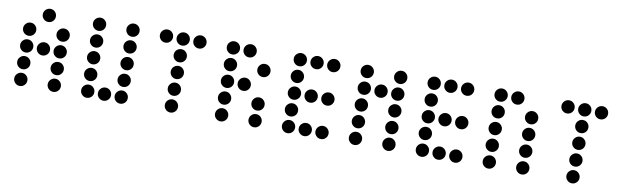

<svg xmlns="http://www.w3.org/2000/svg" viewBox="-43 -1115 5007 1545"><g transform="rotate(10 2461.0 -342.0)"><path d="M327.1 -615.2Q327.1 -592.8 311.5 -577.1Q295.9 -561.5 273.4 -561.5Q251.5 -561.5 235.6 -577.1Q219.7 -592.8 219.7 -615.2Q219.7 -637.2 235.6 -653.1Q251.5 -668.9 273.4 -668.9Q295.9 -668.9 311.5 -653.1Q327.1 -637.2 327.1 -615.2ZM190.4 -478.5Q190.4 -456.1 174.8 -440.4Q159.2 -424.8 136.7 -424.8Q114.7 -424.8 98.9 -440.4Q83 -456.1 83 -478.5Q83 -500.5 98.9 -516.4Q114.7 -532.2 136.7 -532.2Q159.2 -532.2 174.8 -516.4Q190.4 -500.5 190.4 -478.5ZM463.9 -478.5Q463.9 -456.1 448.2 -440.4Q432.6 -424.8 410.2 -424.8Q388.2 -424.8 372.3 -440.4Q356.4 -456.1 356.4 -478.5Q356.4 -500.5 372.3 -516.4Q388.2 -532.2 410.2 -532.2Q432.6 -532.2 448.2 -516.4Q463.9 -500.5 463.9 -478.5ZM190.4 -341.8Q190.4 -319.3 174.8 -303.7Q159.2 -288.1 136.7 -288.1Q114.7 -288.1 98.9 -303.7Q83 -319.3 83 -341.8Q83 -363.8 98.9 -379.6Q114.7 -395.5 136.7 -395.5Q159.2 -395.5 174.8 -379.6Q190.4 -363.8 190.4 -341.8ZM327.1 -341.8Q327.1 -319.3 311.5 -303.7Q295.9 -288.1 273.4 -288.1Q251.5 -288.1 235.6 -303.7Q219.7 -319.3 219.7 -341.8Q219.7 -363.8 235.6 -379.6Q251.5 -395.5 273.4 -395.5Q295.9 -395.5 311.5 -379.6Q327.1 -363.8 327.1 -341.8ZM463.9 -341.8Q463.9 -319.3 448.2 -303.7Q432.6 -288.1 410.2 -288.1Q388.2 -288.1 372.3 -303.7Q356.4 -319.3 356.4 -341.8Q356.4 -363.8 372.3 -379.6Q388.2 -395.5 410.2 -395.5Q432.6 -395.5 448.2 -379.6Q463.9 -363.8 463.9 -341.8ZM190.4 -205.1Q190.4 -182.6 174.8 -167Q159.2 -151.4 136.7 -151.4Q114.7 -151.4 98.9 -167Q83 -182.6 83 -205.1Q83 -227.1 98.9 -242.9Q114.7 -258.8 136.7 -258.8Q159.2 -258.8 174.8 -242.9Q190.4 -227.1 190.4 -205.1ZM463.9 -205.1Q463.9 -182.6 448.2 -167Q432.6 -151.4 410.2 -151.4Q388.2 -151.4 372.3 -167Q356.4 -182.6 356.4 -205.1Q356.4 -227.1 372.3 -242.9Q388.2 -258.8 410.2 -258.8Q432.6 -258.8 448.2 -242.9Q463.9 -227.1 463.9 -205.1ZM190.4 -68.4Q190.4 -45.9 174.8 -30.3Q159.2 -14.6 136.7 -14.6Q114.7 -14.6 98.9 -30.3Q83 -45.9 83 -68.4Q83 -90.3 98.9 -106.2Q114.7 -122.1 136.7 -122.1Q159.2 -122.1 174.8 -106.2Q190.4 -90.3 190.4 -68.4ZM463.9 -68.4Q463.9 -45.9 448.2 -30.3Q432.6 -14.6 410.2 -14.6Q388.2 -14.6 372.3 -30.3Q356.4 -45.9 356.4 -68.4Q356.4 -90.3 372.3 -106.2Q388.2 -122.1 410.2 -122.1Q432.6 -122.1 448.2 -106.2Q463.9 -90.3 463.9 -68.4Z M737.3 -615.2Q737.3 -592.8 721.7 -577.1Q706.1 -561.5 683.6 -561.5Q661.6 -561.5 645.8 -577.1Q629.9 -592.8 629.9 -615.2Q629.9 -637.2 645.8 -653.1Q661.6 -668.9 683.6 -668.9Q706.1 -668.9 721.7 -653.1Q737.3 -637.2 737.3 -615.2ZM1010.7 -615.2Q1010.7 -592.8 995.1 -577.1Q979.5 -561.5 957 -561.5Q935.1 -561.5 919.2 -577.1Q903.3 -592.8 903.3 -615.2Q903.3 -637.2 919.2 -653.1Q935.1 -668.9 957 -668.9Q979.5 -668.9 995.1 -653.1Q1010.7 -637.2 1010.7 -615.2ZM737.3 -478.5Q737.3 -456.1 721.7 -440.4Q706.1 -424.8 683.6 -424.8Q661.6 -424.8 645.8 -440.4Q629.9 -456.1 629.9 -478.5Q629.9 -500.5 645.8 -516.4Q661.6 -532.2 683.6 -532.2Q706.1 -532.2 721.7 -516.4Q737.3 -500.5 737.3 -478.5ZM1010.7 -478.5Q1010.7 -456.1 995.1 -440.4Q979.5 -424.8 957 -424.8Q935.1 -424.8 919.2 -440.4Q903.3 -456.1 903.3 -478.5Q903.3 -500.5 919.2 -516.4Q935.1 -532.2 957 -532.2Q979.5 -532.2 995.1 -516.4Q1010.7 -500.5 1010.7 -478.5ZM737.3 -341.8Q737.3 -319.3 721.7 -303.7Q706.1 -288.1 683.6 -288.1Q661.6 -288.1 645.8 -303.7Q629.9 -319.3 629.9 -341.8Q629.9 -363.8 645.8 -379.6Q661.6 -395.5 683.6 -395.5Q706.1 -395.5 721.7 -379.6Q737.3 -363.8 737.3 -341.8ZM1010.7 -341.8Q1010.7 -319.3 995.1 -303.7Q979.5 -288.1 957 -288.1Q935.1 -288.1 919.2 -303.7Q903.3 -319.3 903.3 -341.8Q903.3 -363.8 919.2 -379.6Q935.1 -395.5 957 -395.5Q979.5 -395.5 995.1 -379.6Q1010.7 -363.8 1010.7 -341.8ZM737.3 -205.1Q737.3 -182.6 721.7 -167Q706.1 -151.4 683.6 -151.4Q661.6 -151.4 645.8 -167Q629.9 -182.6 629.9 -205.1Q629.9 -227.1 645.8 -242.9Q661.6 -258.8 683.6 -258.8Q706.1 -258.8 721.7 -242.9Q737.3 -227.1 737.3 -205.1ZM1010.7 -205.1Q1010.7 -182.6 995.1 -167Q979.5 -151.4 957 -151.4Q935.1 -151.4 919.2 -167Q903.3 -182.6 903.3 -205.1Q903.3 -227.1 919.2 -242.9Q935.1 -258.8 957 -258.8Q979.5 -258.8 995.1 -242.9Q1010.7 -227.1 1010.7 -205.1ZM737.3 -68.4Q737.3 -45.9 721.7 -30.3Q706.1 -14.6 683.6 -14.6Q661.6 -14.6 645.8 -30.3Q629.9 -45.9 629.9 -68.4Q629.9 -90.3 645.8 -106.2Q661.6 -122.1 683.6 -122.1Q706.1 -122.1 721.7 -106.2Q737.3 -90.3 737.3 -68.4ZM874 -68.4Q874 -45.9 858.4 -30.3Q842.8 -14.6 820.3 -14.6Q798.3 -14.6 782.5 -30.3Q766.6 -45.9 766.6 -68.4Q766.6 -90.3 782.5 -106.2Q798.3 -122.1 820.3 -122.1Q842.8 -122.1 858.4 -106.2Q874 -90.3 874 -68.4ZM1010.7 -68.4Q1010.7 -45.9 995.1 -30.3Q979.5 -14.6 957 -14.6Q935.1 -14.6 919.2 -30.3Q903.3 -45.9 903.3 -68.4Q903.3 -90.3 919.2 -106.2Q935.1 -122.1 957 -122.1Q979.5 -122.1 995.1 -106.2Q1010.7 -90.3 1010.7 -68.4Z M1284.2 -615.2Q1284.2 -592.8 1268.6 -577.1Q1252.9 -561.5 1230.5 -561.5Q1208.5 -561.5 1192.6 -577.1Q1176.8 -592.8 1176.8 -615.2Q1176.8 -637.2 1192.6 -653.1Q1208.5 -668.9 1230.5 -668.9Q1252.9 -668.9 1268.6 -653.1Q1284.2 -637.2 1284.2 -615.2ZM1420.9 -615.2Q1420.9 -592.8 1405.3 -577.1Q1389.6 -561.5 1367.2 -561.5Q1345.2 -561.5 1329.3 -577.1Q1313.5 -592.8 1313.5 -615.2Q1313.5 -637.2 1329.3 -653.1Q1345.2 -668.9 1367.2 -668.9Q1389.6 -668.9 1405.3 -653.1Q1420.9 -637.2 1420.9 -615.2ZM1557.6 -615.2Q1557.6 -592.8 1542 -577.1Q1526.4 -561.5 1503.9 -561.5Q1481.9 -561.5 1466.1 -577.1Q1450.2 -592.8 1450.2 -615.2Q1450.2 -637.2 1466.1 -653.1Q1481.9 -668.9 1503.9 -668.9Q1526.4 -668.9 1542 -653.1Q1557.6 -637.2 1557.6 -615.2ZM1420.9 -478.5Q1420.9 -456.1 1405.3 -440.4Q1389.6 -424.8 1367.2 -424.8Q1345.2 -424.8 1329.3 -440.4Q1313.5 -456.1 1313.5 -478.5Q1313.5 -500.5 1329.3 -516.4Q1345.2 -532.2 1367.2 -532.2Q1389.6 -532.2 1405.3 -516.4Q1420.9 -500.5 1420.9 -478.5ZM1420.9 -341.8Q1420.9 -319.3 1405.3 -303.7Q1389.6 -288.1 1367.2 -288.1Q1345.2 -288.1 1329.3 -303.7Q1313.5 -319.3 1313.5 -341.8Q1313.5 -363.8 1329.3 -379.6Q1345.2 -395.5 1367.2 -395.5Q1389.6 -395.5 1405.3 -379.6Q1420.9 -363.8 1420.9 -341.8ZM1420.9 -205.1Q1420.9 -182.6 1405.3 -167Q1389.6 -151.4 1367.2 -151.4Q1345.2 -151.4 1329.3 -167Q1313.5 -182.6 1313.5 -205.1Q1313.5 -227.1 1329.3 -242.9Q1345.2 -258.8 1367.2 -258.8Q1389.6 -258.8 1405.3 -242.9Q1420.9 -227.1 1420.9 -205.1ZM1420.9 -68.4Q1420.9 -45.9 1405.3 -30.3Q1389.6 -14.6 1367.2 -14.6Q1345.2 -14.6 1329.3 -30.3Q1313.5 -45.9 1313.5 -68.4Q1313.5 -90.3 1329.3 -106.2Q1345.2 -122.1 1367.2 -122.1Q1389.6 -122.1 1405.3 -106.2Q1420.9 -90.3 1420.9 -68.4Z M1831.1 -615.2Q1831.1 -592.8 1815.4 -577.1Q1799.8 -561.5 1777.3 -561.5Q1755.4 -561.5 1739.5 -577.1Q1723.6 -592.8 1723.6 -615.2Q1723.6 -637.2 1739.5 -653.1Q1755.4 -668.9 1777.3 -668.9Q1799.8 -668.9 1815.4 -653.1Q1831.1 -637.2 1831.1 -615.2ZM1967.8 -615.2Q1967.8 -592.8 1952.1 -577.1Q1936.5 -561.5 1914.1 -561.5Q1892.1 -561.5 1876.2 -577.1Q1860.4 -592.8 1860.4 -615.2Q1860.4 -637.2 1876.2 -653.1Q1892.1 -668.9 1914.1 -668.9Q1936.5 -668.9 1952.1 -653.1Q1967.8 -637.2 1967.8 -615.2ZM1831.1 -478.5Q1831.1 -456.1 1815.4 -440.4Q1799.8 -424.8 1777.3 -424.8Q1755.4 -424.8 1739.5 -440.4Q1723.6 -456.1 1723.6 -478.5Q1723.6 -500.5 1739.5 -516.4Q1755.4 -532.2 1777.3 -532.2Q1799.8 -532.2 1815.4 -516.4Q1831.1 -500.5 1831.1 -478.5ZM2104.5 -478.5Q2104.5 -456.1 2088.9 -440.4Q2073.2 -424.8 2050.8 -424.8Q2028.8 -424.8 2012.9 -440.4Q1997.1 -456.1 1997.1 -478.5Q1997.1 -500.5 2012.9 -516.4Q2028.8 -532.2 2050.8 -532.2Q2073.2 -532.2 2088.9 -516.4Q2104.5 -500.5 2104.5 -478.5ZM1831.1 -341.8Q1831.1 -319.3 1815.4 -303.7Q1799.8 -288.1 1777.3 -288.1Q1755.4 -288.1 1739.5 -303.7Q1723.6 -319.3 1723.6 -341.8Q1723.6 -363.8 1739.5 -379.6Q1755.4 -395.5 1777.3 -395.5Q1799.8 -395.5 1815.4 -379.6Q1831.1 -363.8 1831.1 -341.8ZM1967.8 -341.8Q1967.8 -319.3 1952.1 -303.7Q1936.5 -288.1 1914.1 -288.1Q1892.1 -288.1 1876.2 -303.7Q1860.4 -319.3 1860.4 -341.8Q1860.4 -363.8 1876.2 -379.6Q1892.1 -395.5 1914.1 -395.5Q1936.5 -395.5 1952.1 -379.6Q1967.8 -363.8 1967.8 -341.8ZM1831.1 -205.1Q1831.1 -182.6 1815.4 -167Q1799.8 -151.4 1777.3 -151.4Q1755.4 -151.4 1739.5 -167Q1723.6 -182.6 1723.6 -205.1Q1723.6 -227.1 1739.5 -242.9Q1755.4 -258.8 1777.3 -258.8Q1799.8 -258.8 1815.4 -242.9Q1831.1 -227.1 1831.1 -205.1ZM2104.5 -205.1Q2104.5 -182.6 2088.9 -167Q2073.2 -151.4 2050.8 -151.4Q2028.8 -151.4 2012.9 -167Q1997.1 -182.6 1997.1 -205.1Q1997.1 -227.1 2012.9 -242.9Q2028.8 -258.8 2050.8 -258.8Q2073.2 -258.8 2088.9 -242.9Q2104.5 -227.1 2104.5 -205.1ZM1831.1 -68.4Q1831.1 -45.9 1815.4 -30.3Q1799.8 -14.6 1777.3 -14.6Q1755.4 -14.6 1739.5 -30.3Q1723.6 -45.9 1723.6 -68.4Q1723.6 -90.3 1739.5 -106.2Q1755.4 -122.1 1777.3 -122.1Q1799.8 -122.1 1815.4 -106.2Q1831.1 -90.3 1831.1 -68.4ZM2104.5 -68.4Q2104.5 -45.9 2088.9 -30.3Q2073.2 -14.6 2050.8 -14.6Q2028.8 -14.6 2012.9 -30.3Q1997.1 -45.9 1997.1 -68.4Q1997.1 -90.3 2012.9 -106.2Q2028.8 -122.1 2050.8 -122.1Q2073.2 -122.1 2088.9 -106.2Q2104.5 -90.3 2104.5 -68.4Z M2377.9 -615.2Q2377.9 -592.8 2362.3 -577.1Q2346.7 -561.5 2324.2 -561.5Q2302.2 -561.5 2286.4 -577.1Q2270.5 -592.8 2270.5 -615.2Q2270.5 -637.2 2286.4 -653.1Q2302.2 -668.9 2324.2 -668.9Q2346.7 -668.9 2362.3 -653.1Q2377.9 -637.2 2377.9 -615.2ZM2514.6 -615.2Q2514.6 -592.8 2499 -577.1Q2483.4 -561.5 2460.9 -561.5Q2439 -561.5 2423.1 -577.1Q2407.2 -592.8 2407.2 -615.2Q2407.2 -637.2 2423.1 -653.1Q2439 -668.9 2460.9 -668.9Q2483.4 -668.9 2499 -653.1Q2514.6 -637.2 2514.6 -615.2ZM2651.4 -615.2Q2651.4 -592.8 2635.7 -577.1Q2620.1 -561.5 2597.7 -561.5Q2575.7 -561.5 2559.8 -577.1Q2543.9 -592.8 2543.9 -615.2Q2543.9 -637.2 2559.8 -653.1Q2575.7 -668.9 2597.7 -668.9Q2620.1 -668.9 2635.7 -653.1Q2651.4 -637.2 2651.4 -615.2ZM2377.9 -478.5Q2377.9 -456.1 2362.3 -440.4Q2346.7 -424.8 2324.2 -424.8Q2302.2 -424.8 2286.4 -440.4Q2270.5 -456.1 2270.5 -478.5Q2270.5 -500.5 2286.4 -516.4Q2302.2 -532.2 2324.2 -532.2Q2346.7 -532.2 2362.3 -516.4Q2377.9 -500.5 2377.9 -478.5ZM2377.9 -341.8Q2377.9 -319.3 2362.3 -303.7Q2346.7 -288.1 2324.2 -288.1Q2302.2 -288.1 2286.4 -303.7Q2270.5 -319.3 2270.5 -341.8Q2270.5 -363.8 2286.4 -379.6Q2302.2 -395.5 2324.2 -395.5Q2346.7 -395.5 2362.3 -379.6Q2377.9 -363.8 2377.9 -341.8ZM2514.6 -341.8Q2514.6 -319.3 2499 -303.7Q2483.4 -288.1 2460.9 -288.1Q2439 -288.1 2423.1 -303.7Q2407.2 -319.3 2407.2 -341.8Q2407.2 -363.8 2423.1 -379.6Q2439 -395.5 2460.9 -395.5Q2483.4 -395.5 2499 -379.6Q2514.6 -363.8 2514.6 -341.8ZM2651.4 -341.8Q2651.4 -319.3 2635.7 -303.7Q2620.1 -288.1 2597.7 -288.1Q2575.7 -288.1 2559.8 -303.7Q2543.9 -319.3 2543.9 -341.8Q2543.9 -363.8 2559.8 -379.6Q2575.7 -395.5 2597.7 -395.5Q2620.1 -395.5 2635.7 -379.6Q2651.4 -363.8 2651.4 -341.8ZM2377.9 -205.1Q2377.9 -182.6 2362.3 -167Q2346.7 -151.4 2324.2 -151.4Q2302.2 -151.4 2286.4 -167Q2270.5 -182.6 2270.5 -205.1Q2270.5 -227.1 2286.4 -242.9Q2302.2 -258.8 2324.2 -258.8Q2346.7 -258.8 2362.3 -242.9Q2377.9 -227.1 2377.9 -205.1ZM2377.9 -68.4Q2377.9 -45.9 2362.3 -30.3Q2346.7 -14.6 2324.2 -14.6Q2302.2 -14.6 2286.4 -30.3Q2270.5 -45.9 2270.5 -68.4Q2270.5 -90.3 2286.4 -106.2Q2302.2 -122.1 2324.2 -122.1Q2346.7 -122.1 2362.3 -106.2Q2377.9 -90.3 2377.9 -68.4ZM2514.6 -68.4Q2514.6 -45.9 2499 -30.3Q2483.4 -14.6 2460.9 -14.6Q2439 -14.6 2423.1 -30.3Q2407.2 -45.9 2407.2 -68.4Q2407.2 -90.3 2423.1 -106.2Q2439 -122.1 2460.9 -122.1Q2483.4 -122.1 2499 -106.2Q2514.6 -90.3 2514.6 -68.4ZM2651.4 -68.4Q2651.4 -45.9 2635.7 -30.3Q2620.1 -14.6 2597.7 -14.6Q2575.7 -14.6 2559.8 -30.3Q2543.9 -45.9 2543.9 -68.4Q2543.9 -90.3 2559.8 -106.2Q2575.7 -122.1 2597.7 -122.1Q2620.1 -122.1 2635.7 -106.2Q2651.4 -90.3 2651.4 -68.4Z M2924.8 -615.2Q2924.8 -592.8 2909.2 -577.1Q2893.6 -561.5 2871.1 -561.5Q2849.1 -561.5 2833.3 -577.1Q2817.4 -592.8 2817.4 -615.2Q2817.4 -637.2 2833.3 -653.1Q2849.1 -668.9 2871.1 -668.9Q2893.6 -668.9 2909.2 -653.1Q2924.8 -637.2 2924.8 -615.2ZM3198.2 -615.2Q3198.2 -592.8 3182.6 -577.1Q3167 -561.5 3144.5 -561.5Q3122.6 -561.5 3106.7 -577.1Q3090.8 -592.8 3090.8 -615.2Q3090.8 -637.2 3106.7 -653.1Q3122.6 -668.9 3144.5 -668.9Q3167 -668.9 3182.6 -653.1Q3198.2 -637.2 3198.2 -615.2ZM2924.8 -478.5Q2924.8 -456.1 2909.2 -440.4Q2893.6 -424.8 2871.1 -424.8Q2849.1 -424.8 2833.3 -440.4Q2817.4 -456.1 2817.4 -478.5Q2817.4 -500.5 2833.3 -516.4Q2849.1 -532.2 2871.1 -532.2Q2893.6 -532.2 2909.2 -516.4Q2924.8 -500.5 2924.8 -478.5ZM3061.5 -478.5Q3061.5 -456.1 3045.9 -440.4Q3030.3 -424.8 3007.8 -424.8Q2985.8 -424.8 2970 -440.4Q2954.1 -456.1 2954.1 -478.5Q2954.1 -500.5 2970 -516.4Q2985.8 -532.2 3007.8 -532.2Q3030.3 -532.2 3045.9 -516.4Q3061.5 -500.5 3061.5 -478.5ZM3198.2 -478.5Q3198.2 -456.1 3182.6 -440.4Q3167 -424.8 3144.5 -424.8Q3122.6 -424.8 3106.7 -440.4Q3090.8 -456.1 3090.8 -478.5Q3090.8 -500.5 3106.7 -516.4Q3122.6 -532.2 3144.5 -532.2Q3167 -532.2 3182.6 -516.4Q3198.2 -500.5 3198.2 -478.5ZM2924.8 -341.8Q2924.8 -319.3 2909.2 -303.7Q2893.6 -288.1 2871.1 -288.1Q2849.1 -288.1 2833.3 -303.7Q2817.4 -319.3 2817.4 -341.8Q2817.4 -363.8 2833.3 -379.6Q2849.1 -395.5 2871.1 -395.5Q2893.6 -395.5 2909.2 -379.6Q2924.8 -363.8 2924.8 -341.8ZM3198.2 -341.8Q3198.2 -319.3 3182.6 -303.7Q3167 -288.1 3144.5 -288.1Q3122.6 -288.1 3106.7 -303.7Q3090.8 -319.3 3090.8 -341.8Q3090.8 -363.8 3106.7 -379.6Q3122.6 -395.5 3144.5 -395.5Q3167 -395.5 3182.6 -379.6Q3198.2 -363.8 3198.2 -341.8ZM2924.8 -205.1Q2924.8 -182.6 2909.2 -167Q2893.6 -151.4 2871.1 -151.4Q2849.1 -151.4 2833.3 -167Q2817.4 -182.6 2817.4 -205.1Q2817.4 -227.1 2833.3 -242.9Q2849.1 -258.8 2871.1 -258.8Q2893.6 -258.8 2909.2 -242.9Q2924.8 -227.1 2924.8 -205.1ZM3198.2 -205.1Q3198.2 -182.6 3182.6 -167Q3167 -151.4 3144.5 -151.4Q3122.6 -151.4 3106.7 -167Q3090.8 -182.6 3090.8 -205.1Q3090.8 -227.1 3106.7 -242.9Q3122.6 -258.8 3144.5 -258.8Q3167 -258.8 3182.6 -242.9Q3198.2 -227.1 3198.2 -205.1ZM2924.8 -68.4Q2924.8 -45.9 2909.2 -30.3Q2893.6 -14.6 2871.1 -14.6Q2849.1 -14.6 2833.3 -30.3Q2817.4 -45.9 2817.4 -68.4Q2817.4 -90.3 2833.3 -106.2Q2849.1 -122.1 2871.1 -122.1Q2893.6 -122.1 2909.2 -106.2Q2924.8 -90.3 2924.8 -68.4ZM3198.2 -68.4Q3198.2 -45.9 3182.6 -30.3Q3167 -14.6 3144.5 -14.6Q3122.6 -14.6 3106.7 -30.3Q3090.8 -45.9 3090.8 -68.4Q3090.8 -90.3 3106.7 -106.2Q3122.6 -122.1 3144.5 -122.1Q3167 -122.1 3182.6 -106.2Q3198.2 -90.3 3198.2 -68.4Z M3471.7 -615.2Q3471.7 -592.8 3456.1 -577.1Q3440.4 -561.5 3418 -561.5Q3396 -561.5 3380.1 -577.1Q3364.3 -592.8 3364.3 -615.2Q3364.3 -637.2 3380.1 -653.1Q3396 -668.9 3418 -668.9Q3440.4 -668.9 3456.1 -653.1Q3471.7 -637.2 3471.7 -615.2ZM3608.4 -615.2Q3608.4 -592.8 3592.8 -577.1Q3577.1 -561.5 3554.7 -561.5Q3532.7 -561.5 3516.8 -577.1Q3501 -592.8 3501 -615.2Q3501 -637.2 3516.8 -653.1Q3532.7 -668.9 3554.7 -668.9Q3577.1 -668.9 3592.8 -653.1Q3608.4 -637.2 3608.4 -615.2ZM3745.1 -615.2Q3745.1 -592.8 3729.5 -577.1Q3713.9 -561.5 3691.4 -561.5Q3669.4 -561.5 3653.6 -577.1Q3637.7 -592.8 3637.7 -615.2Q3637.7 -637.2 3653.6 -653.1Q3669.4 -668.9 3691.4 -668.9Q3713.9 -668.9 3729.5 -653.1Q3745.1 -637.2 3745.1 -615.2ZM3471.7 -478.5Q3471.7 -456.1 3456.1 -440.4Q3440.4 -424.8 3418 -424.8Q3396 -424.8 3380.1 -440.4Q3364.3 -456.1 3364.3 -478.5Q3364.3 -500.5 3380.1 -516.4Q3396 -532.2 3418 -532.2Q3440.4 -532.2 3456.1 -516.4Q3471.7 -500.5 3471.7 -478.5ZM3471.7 -341.8Q3471.7 -319.3 3456.1 -303.7Q3440.4 -288.1 3418 -288.1Q3396 -288.1 3380.1 -303.7Q3364.3 -319.3 3364.3 -341.8Q3364.3 -363.8 3380.1 -379.6Q3396 -395.5 3418 -395.5Q3440.4 -395.5 3456.1 -379.6Q3471.7 -363.8 3471.7 -341.8ZM3608.4 -341.8Q3608.4 -319.3 3592.8 -303.7Q3577.1 -288.1 3554.7 -288.1Q3532.7 -288.1 3516.8 -303.7Q3501 -319.3 3501 -341.8Q3501 -363.8 3516.8 -379.6Q3532.7 -395.5 3554.7 -395.5Q3577.1 -395.5 3592.8 -379.6Q3608.4 -363.8 3608.4 -341.8ZM3745.1 -341.8Q3745.1 -319.3 3729.5 -303.7Q3713.9 -288.1 3691.4 -288.1Q3669.4 -288.1 3653.6 -303.7Q3637.7 -319.3 3637.7 -341.8Q3637.7 -363.8 3653.6 -379.6Q3669.4 -395.5 3691.4 -395.5Q3713.9 -395.5 3729.5 -379.6Q3745.1 -363.8 3745.1 -341.8ZM3471.7 -205.1Q3471.7 -182.6 3456.1 -167Q3440.4 -151.4 3418 -151.4Q3396 -151.4 3380.1 -167Q3364.3 -182.6 3364.3 -205.1Q3364.3 -227.1 3380.1 -242.9Q3396 -258.8 3418 -258.8Q3440.4 -258.8 3456.1 -242.9Q3471.7 -227.1 3471.7 -205.1ZM3471.7 -68.4Q3471.7 -45.9 3456.1 -30.3Q3440.4 -14.6 3418 -14.6Q3396 -14.6 3380.1 -30.3Q3364.3 -45.9 3364.3 -68.4Q3364.3 -90.3 3380.1 -106.2Q3396 -122.1 3418 -122.1Q3440.4 -122.1 3456.1 -106.2Q3471.7 -90.3 3471.7 -68.4ZM3608.4 -68.4Q3608.4 -45.9 3592.8 -30.3Q3577.1 -14.6 3554.7 -14.6Q3532.7 -14.6 3516.8 -30.3Q3501 -45.9 3501 -68.4Q3501 -90.3 3516.8 -106.2Q3532.7 -122.1 3554.7 -122.1Q3577.1 -122.1 3592.8 -106.2Q3608.4 -90.3 3608.4 -68.4ZM3745.1 -68.4Q3745.1 -45.9 3729.5 -30.3Q3713.9 -14.6 3691.4 -14.6Q3669.4 -14.6 3653.6 -30.3Q3637.7 -45.9 3637.7 -68.4Q3637.7 -90.3 3653.6 -106.2Q3669.4 -122.1 3691.4 -122.1Q3713.9 -122.1 3729.5 -106.2Q3745.1 -90.3 3745.1 -68.4Z M4018.6 -615.2Q4018.6 -592.8 4002.9 -577.1Q3987.3 -561.5 3964.8 -561.5Q3942.9 -561.5 3927 -577.1Q3911.1 -592.8 3911.1 -615.2Q3911.1 -637.2 3927 -653.1Q3942.9 -668.9 3964.8 -668.9Q3987.3 -668.9 4002.9 -653.1Q4018.6 -637.2 4018.6 -615.2ZM4155.3 -615.2Q4155.3 -592.8 4139.6 -577.1Q4124 -561.5 4101.6 -561.5Q4079.6 -561.5 4063.7 -577.1Q4047.9 -592.8 4047.9 -615.2Q4047.9 -637.2 4063.7 -653.1Q4079.6 -668.9 4101.6 -668.9Q4124 -668.9 4139.6 -653.1Q4155.3 -637.2 4155.3 -615.2ZM4018.6 -478.5Q4018.6 -456.1 4002.9 -440.4Q3987.3 -424.8 3964.8 -424.8Q3942.9 -424.8 3927 -440.4Q3911.1 -456.1 3911.1 -478.5Q3911.1 -500.5 3927 -516.4Q3942.9 -532.2 3964.8 -532.2Q3987.3 -532.2 4002.9 -516.4Q4018.6 -500.5 4018.6 -478.5ZM4292 -478.5Q4292 -456.1 4276.4 -440.4Q4260.7 -424.8 4238.3 -424.8Q4216.3 -424.8 4200.4 -440.4Q4184.6 -456.1 4184.6 -478.5Q4184.6 -500.5 4200.4 -516.4Q4216.3 -532.2 4238.3 -532.2Q4260.7 -532.2 4276.4 -516.4Q4292 -500.5 4292 -478.5ZM4018.6 -341.8Q4018.6 -319.3 4002.9 -303.7Q3987.3 -288.1 3964.8 -288.1Q3942.9 -288.1 3927 -303.7Q3911.1 -319.3 3911.1 -341.8Q3911.1 -363.8 3927 -379.6Q3942.9 -395.5 3964.8 -395.5Q3987.3 -395.5 4002.9 -379.6Q4018.6 -363.8 4018.6 -341.8ZM4292 -341.8Q4292 -319.3 4276.4 -303.7Q4260.7 -288.1 4238.3 -288.1Q4216.3 -288.1 4200.4 -303.7Q4184.6 -319.3 4184.6 -341.8Q4184.6 -363.8 4200.4 -379.6Q4216.3 -395.5 4238.3 -395.5Q4260.7 -395.5 4276.4 -379.6Q4292 -363.8 4292 -341.8ZM4018.6 -205.1Q4018.6 -182.6 4002.9 -167Q3987.3 -151.4 3964.8 -151.4Q3942.9 -151.4 3927 -167Q3911.1 -182.6 3911.1 -205.1Q3911.1 -227.1 3927 -242.9Q3942.9 -258.8 3964.8 -258.8Q3987.3 -258.8 4002.9 -242.9Q4018.6 -227.1 4018.6 -205.1ZM4292 -205.1Q4292 -182.6 4276.4 -167Q4260.7 -151.4 4238.3 -151.4Q4216.3 -151.4 4200.4 -167Q4184.6 -182.6 4184.6 -205.1Q4184.6 -227.1 4200.4 -242.9Q4216.3 -258.8 4238.3 -258.8Q4260.7 -258.8 4276.4 -242.9Q4292 -227.1 4292 -205.1ZM4018.6 -68.4Q4018.6 -45.9 4002.9 -30.3Q3987.3 -14.6 3964.8 -14.6Q3942.9 -14.6 3927 -30.3Q3911.1 -45.9 3911.1 -68.4Q3911.1 -90.3 3927 -106.2Q3942.9 -122.1 3964.8 -122.1Q3987.3 -122.1 4002.9 -106.2Q4018.6 -90.3 4018.6 -68.4ZM4292 -68.4Q4292 -45.9 4276.4 -30.3Q4260.7 -14.6 4238.3 -14.6Q4216.3 -14.6 4200.4 -30.3Q4184.6 -45.9 4184.6 -68.4Q4184.6 -90.3 4200.4 -106.2Q4216.3 -122.1 4238.3 -122.1Q4260.7 -122.1 4276.4 -106.2Q4292 -90.3 4292 -68.4Z M4565.4 -615.2Q4565.4 -592.8 4549.8 -577.1Q4534.2 -561.5 4511.7 -561.5Q4489.7 -561.5 4473.9 -577.1Q4458 -592.8 4458 -615.2Q4458 -637.2 4473.9 -653.1Q4489.7 -668.9 4511.7 -668.9Q4534.2 -668.9 4549.8 -653.1Q4565.4 -637.2 4565.4 -615.2ZM4702.1 -615.2Q4702.1 -592.8 4686.5 -577.1Q4670.9 -561.5 4648.4 -561.5Q4626.5 -561.5 4610.6 -577.1Q4594.7 -592.8 4594.7 -615.2Q4594.7 -637.2 4610.6 -653.1Q4626.5 -668.9 4648.4 -668.9Q4670.9 -668.9 4686.5 -653.1Q4702.1 -637.2 4702.1 -615.2ZM4838.9 -615.2Q4838.9 -592.8 4823.2 -577.1Q4807.6 -561.5 4785.2 -561.5Q4763.2 -561.5 4747.3 -577.1Q4731.4 -592.8 4731.4 -615.2Q4731.4 -637.2 4747.3 -653.1Q4763.2 -668.9 4785.2 -668.9Q4807.6 -668.9 4823.2 -653.1Q4838.9 -637.2 4838.9 -615.2ZM4702.1 -478.5Q4702.1 -456.1 4686.5 -440.4Q4670.9 -424.8 4648.4 -424.8Q4626.5 -424.8 4610.6 -440.4Q4594.7 -456.1 4594.7 -478.5Q4594.7 -500.5 4610.6 -516.4Q4626.5 -532.2 4648.4 -532.2Q4670.9 -532.2 4686.5 -516.4Q4702.1 -500.5 4702.1 -478.5ZM4702.1 -341.8Q4702.1 -319.3 4686.5 -303.7Q4670.9 -288.1 4648.4 -288.1Q4626.5 -288.1 4610.6 -303.7Q4594.7 -319.3 4594.7 -341.8Q4594.7 -363.8 4610.6 -379.6Q4626.5 -395.5 4648.4 -395.5Q4670.9 -395.5 4686.5 -379.6Q4702.1 -363.8 4702.1 -341.8ZM4702.1 -205.1Q4702.1 -182.6 4686.5 -167Q4670.9 -151.4 4648.4 -151.4Q4626.5 -151.4 4610.6 -167Q4594.7 -182.6 4594.7 -205.1Q4594.7 -227.1 4610.6 -242.9Q4626.5 -258.8 4648.4 -258.8Q4670.9 -258.8 4686.5 -242.9Q4702.1 -227.1 4702.1 -205.1ZM4702.1 -68.4Q4702.1 -45.9 4686.5 -30.3Q4670.9 -14.6 4648.4 -14.6Q4626.5 -14.6 4610.6 -30.3Q4594.7 -45.9 4594.7 -68.4Q4594.7 -90.3 4610.6 -106.2Q4626.5 -122.1 4648.4 -122.1Q4670.9 -122.1 4686.5 -106.2Q4702.1 -90.3 4702.1 -68.4Z"/></g></svg>

Font: DatDot
Style: Regular
Weight: 400
Designer: GGBot
Version: 1.00